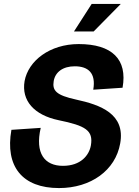

<svg xmlns="http://www.w3.org/2000/svg" viewBox="-20 -940 706 976"><path d="M280 16C442 16 567 -74 591 -211C618 -361 491 -407 366 -434C266 -456 245 -479 253 -528C261 -574 300 -603 360 -603C427 -603 469 -570 454 -484L603 -494C629 -639 549 -716 380 -716C233 -716 124 -631 105 -528C88 -429 153 -355 278 -329C415 -301 455 -277 442 -201C433 -150 390 -97 300 -97C207 -97 157 -160 187 -290L38 -280C5 -94 93 16 280 16ZM356 -780H456L594 -920H446Z"/></svg>

Font: Uncut Sans
Style: Bold Italic
Weight: 700
Italic angle: -10°
Designer: Kasper Nordkvist
Foundry: Uncut Type
Version: Version 1.111;FEAKit 1.0